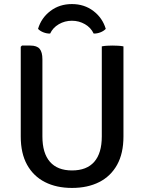

<svg xmlns="http://www.w3.org/2000/svg" viewBox="-20 -911 709 944"><path d="M587 -240Q587 -157 555.8 -100.8Q524.5 -44.5 467.8 -15.8Q411 13 334 13Q257.5 13 201 -15.8Q144.5 -44.5 113.2 -100.8Q82 -157 82 -240V-681L88 -687H129Q161.5 -687 175 -670.8Q188.5 -654.5 188.5 -619.5V-240Q188.5 -158 225.5 -115.5Q262.5 -73 334 -73Q406.5 -73 443.5 -115.5Q480.5 -158 480.5 -240V-683Q492.5 -685.5 506.5 -686.2Q520.5 -687 532.5 -687Q544.5 -687 559.8 -686.2Q575 -685.5 587 -683ZM500 -769Q489.5 -758 473.2 -751.8Q457 -745.5 440.5 -746Q427 -775 397.8 -792Q368.5 -809 333.5 -809Q298.5 -809 269.2 -792Q240 -775 226.5 -746Q210.5 -745.5 194 -751.8Q177.5 -758 167 -769Q183 -823 227.8 -857Q272.5 -891 333.5 -891Q394.5 -891 439.2 -857Q484 -823 500 -769Z"/></svg>

Font: Signika
Style: Regular
Weight: 400
Designer: Anna Giedry
Foundry: Anna Giedry
Version: Version 2.001